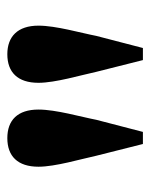

<svg xmlns="http://www.w3.org/2000/svg" viewBox="37 -906 410 524"><g transform="rotate(-90 242.0 -644.0)"><path d="M127 -829C78 -829 49 -801 49 -744C49 -698 70 -628 79 -586L111 -459H144L177 -586C185 -628 205 -696 205 -744C205 -801 176 -829 127 -829ZM356 -829C307 -829 278 -801 278 -744C278 -698 299 -628 308 -586L340 -459H373L406 -586C414 -628 434 -696 434 -744C434 -801 404 -829 356 -829Z"/></g></svg>

Font: Source Han Serif KR Heavy
Style: Regular
Weight: 900
Designer: Ryoko NISHIZUKA 西塚涼子 (kana & ideographs); Frank Grießhammer (Latin, Greek & Cyrillic); Wenlong ZHANG 张文龙 (bopomofo); San
Foundry: Adobe
Version: Version 2.001;hotconv 1.1.0;makeotfexe 2.6.0